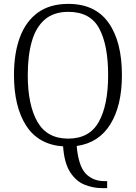

<svg xmlns="http://www.w3.org/2000/svg" viewBox="-20 -745 702 989"><path d="M505 224Q460 224 416 206.5Q372 189 341.5 142Q311 95 305 9Q178 0 115 -97.5Q52 -195 52 -359Q52 -471 82.5 -553Q113 -635 175 -680Q237 -725 332 -725Q470 -725 539 -628Q608 -531 608 -358Q608 -201 548.5 -105Q489 -9 375 7Q384 109 421 148.5Q458 188 518 188H532V224ZM331 -31Q441 -31 489 -117.5Q537 -204 537 -358Q537 -513 491 -598.5Q445 -684 332 -684Q257 -684 211 -644.5Q165 -605 144 -532Q123 -459 123 -358Q123 -205 172.5 -118Q222 -31 331 -31Z"/></svg>

Font: Noto Serif Lao SemiCondensed Light
Style: Regular
Weight: 300
Width: 4
Designer: Monotype Design Team
Foundry: Monotype Imaging Inc.
Version: Version 2.003; ttfautohint (v1.8.4.7-5d5b)